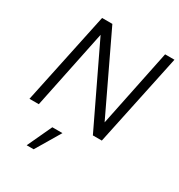

<svg xmlns="http://www.w3.org/2000/svg" viewBox="-222 -845 1176 1264"><g transform="rotate(30 366.0 -213.0)"><path d="M34 0 182 -700H260L540 -113L661 -700H732L584 0H516L229 -599L105 0ZM171 274 258 87H335L224 274Z"/></g></svg>

Font: Red Hat Text VF
Style: Italic
Weight: 400
Italic angle: -12°
Designer: Pentagram, MCKL
Foundry: Pentagram, MCKL
Version: Version 1.023